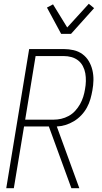

<svg xmlns="http://www.w3.org/2000/svg" viewBox="-20 -994 540 1014"><path d="M399 0H357L238 -326H107L53 0H13L134 -735H316Q343 -735 369 -729Q395 -723 415.5 -708Q436 -693 449 -671Q462 -649 468 -623.5Q474 -598 473.5 -571Q473 -544 468 -517Q464 -494 457.5 -471Q451 -448 439 -426Q427 -404 409.5 -385.5Q392 -367 370.5 -354Q349 -341 326 -334Q303 -327 280 -326ZM113 -362H262Q283 -362 303 -366.5Q323 -371 342.5 -381.5Q362 -392 377 -408.5Q392 -425 402.5 -443.5Q413 -462 419.5 -482.5Q426 -503 429 -523Q433 -544 433.5 -565.5Q434 -587 430.5 -607Q427 -627 417.5 -645Q408 -663 392.5 -675Q377 -687 357.5 -692.5Q338 -698 316 -698H168ZM303 -815 228 -954 260 -971 335 -849 449 -974 477 -951 355 -815Z"/></svg>

Font: Iosevka Extralight
Style: Italic
Weight: 200
Italic angle: -9°
Monospace: yes
Designer: Belleve Invis
Foundry: Belleve Invis
Version: Version 32.5.0; ttfautohint (v1.8.4)